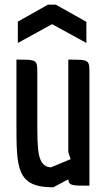

<svg xmlns="http://www.w3.org/2000/svg" viewBox="-20 -791 451 818"><path d="M271 -143C273 -136 279 -119 281 -113L197 -78C139 -81 139 -151 139 -273V-477C139 -537 139 -537 50 -537V-271C50 -73 50 7 207 7L271 -27C273 1 289 0 361 0V-477C361 -537 361 -537 271 -537ZM184 -771 56 -699V-608L202 -688L348 -608V-698L218 -771Z"/></svg>

Font: Economica
Style: Bold
Weight: 700
Designer: Vicente Lamonaca
Foundry: Vicente Lamonaca
Version: Version 1.100